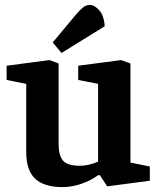

<svg xmlns="http://www.w3.org/2000/svg" viewBox="-20 -751 640 783"><path d="M236 12Q159 12 123 -22.5Q87 -57 87 -129V-409L7 -425V-483L182 -506L219 -492V-165Q219 -117 237 -96Q255 -75 306 -75Q326 -75 347 -80.5Q368 -86 380 -92V-409L299 -425V-483L474 -506L512 -492V-88L591 -72V-14L417 9L387 -37L379 -36Q352 -15 312 -1.5Q272 12 236 12ZM231 -535 195 -578 291 -693Q303 -707 316 -718.5Q329 -730 345 -731Q363 -732 383.5 -710.5Q404 -689 407 -644Z"/></svg>

Font: Faustina Light
Style: Bold
Weight: 700
Version: Version 1.200